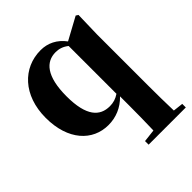

<svg xmlns="http://www.w3.org/2000/svg" viewBox="-223 -703 1102 1102"><g transform="rotate(-45 328.0 -152.0)"><path d="M420 -78C395 -61 371 -54 343 -54C263 -54 207 -108 207 -270C207 -434 264 -494 342 -494C369 -494 395 -486 420 -466ZM585 223C583 156 582 89 582 22V-398L586 -552L572 -561L436 -487C398 -538 347 -563 289 -563C146 -563 35 -450 35 -267C35 -86 133 17 261 17C322 17 379 -6 424 -53V22C424 88 423 155 421 221L344 230V259H646V230Z"/></g></svg>

Font: Noto Serif CJK JP Black
Style: Regular
Weight: 900
Designer: Ryoko NISHIZUKA 西塚涼子 (kana & ideographs); Frank Grießhammer (Latin, Greek & Cyrillic); Wenlong ZHANG 张文龙 (bopomofo); San
Foundry: Adobe Systems Incorporated
Version: Version 1.001;PS 1.001;hotconv 16.6.54;makeotf.lib2.5.65590